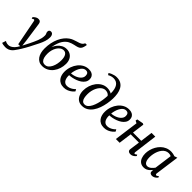

<svg xmlns="http://www.w3.org/2000/svg" viewBox="105 -2104 3595 3595"><g transform="rotate(45 1902.5 -306.5)"><path d="M90 -468Q86.5 -487 80.8 -493.2Q75 -499.5 67 -499.5Q58.5 -499.5 49.8 -494.5Q41 -489.5 29 -478.5L16.5 -507.5Q20.5 -513.5 35.5 -527.5Q50.5 -541.5 73 -553.8Q95.5 -566 121.5 -566Q146 -566 160 -557.8Q174 -549.5 181.2 -534.5Q188.5 -519.5 191.5 -498.5Q198 -452 204.8 -405Q211.5 -358 218.2 -311Q225 -264 231.8 -217Q238.5 -170 245.5 -123L259.5 2L326 -127.5Q345 -167.5 363 -205.5Q381 -243.5 395.2 -280.5Q409.5 -317.5 418 -354.2Q426.5 -391 426.5 -429Q426.5 -449 421.5 -462.2Q416.5 -475.5 411.2 -487.8Q406 -500 406 -516Q406 -540 419.5 -552.5Q433 -565 455 -565Q476 -565 490.2 -553.5Q504.5 -542 512 -521.5Q519.5 -501 519.5 -474Q519.5 -420 501.8 -365.2Q484 -310.5 458.2 -258.8Q432.5 -207 408.5 -161Q389 -120.5 369 -82.8Q349 -45 329.5 -11Q310 23 292 52.2Q274 81.5 258.5 105Q243 128.5 230.5 144.5Q211.5 174.5 186.2 198.2Q161 222 127.8 235.5Q94.5 249 51 249Q27 249 -1.5 244Q-30 239 -43.5 231.5L-19 157.5Q-10.5 164 12 172.2Q34.5 180.5 66 180.5Q92.5 180.5 122 166.2Q151.5 152 181.5 120.8Q211.5 89.5 239 37.5H187Z M1106 -862 1100 -827.5Q1092.5 -790.5 1079.8 -766.2Q1067 -742 1043.5 -727.2Q1020 -712.5 978.5 -703.5Q969 -701.5 958.2 -699Q947.5 -696.5 935.5 -694Q910 -688 884.2 -679.8Q858.5 -671.5 833.8 -658.8Q809 -646 786.5 -625.5Q760 -603 736.8 -568.2Q713.5 -533.5 695.8 -483.2Q678 -433 665.5 -364.5Q685.5 -412 718.2 -452.2Q751 -492.5 795.5 -517Q840 -541.5 895 -541.5Q951 -541.5 993 -516.2Q1035 -491 1058.2 -445Q1081.5 -399 1081.5 -336Q1081.5 -271 1061.8 -208.8Q1042 -146.5 1004.2 -97Q966.5 -47.5 912.2 -18.2Q858 11 789 11Q740.5 11 703.8 -8.8Q667 -28.5 642 -64Q617 -99.5 604.2 -147.5Q591.5 -195.5 591.5 -253Q591.5 -333.5 606.2 -404.5Q621 -475.5 648 -534.8Q675 -594 711.5 -639.5Q748 -685 791 -714.5Q822.5 -736 854.8 -748.8Q887 -761.5 917.8 -770.5Q948.5 -779.5 975 -788.5Q1001.5 -797.5 1022 -811Q1042.5 -824.5 1054.5 -847L1061.5 -862ZM873 -485Q832.5 -485 800.2 -462Q768 -439 745 -400.8Q722 -362.5 710 -316.2Q698 -270 698.5 -223.5Q698.5 -170.5 709 -129.5Q719.5 -88.5 743.8 -65Q768 -41.5 809 -41.5Q851 -41.5 881.8 -67.5Q912.5 -93.5 932.8 -135.5Q953 -177.5 962.8 -226.5Q972.5 -275.5 972 -322.5Q971.5 -402 945.2 -443.5Q919 -485 873 -485Z M1569.5 -96Q1556 -76 1526.2 -51Q1496.5 -26 1454.2 -7.8Q1412 10.5 1360 10.5Q1306 10.5 1267.8 -8.5Q1229.5 -27.5 1206 -59.8Q1182.5 -92 1172.2 -131.8Q1162 -171.5 1162.5 -212.5Q1163 -284.5 1185.8 -348.8Q1208.5 -413 1248 -462.2Q1287.5 -511.5 1340.5 -539.8Q1393.5 -568 1455.5 -568Q1504.5 -568 1536 -552Q1567.5 -536 1583 -508.2Q1598.5 -480.5 1598.5 -446Q1599 -399.5 1575.8 -363.8Q1552.5 -328 1514.5 -302.2Q1476.5 -276.5 1432 -260Q1387.5 -243.5 1344.8 -235.2Q1302 -227 1270.5 -226.5Q1268.5 -195 1273.5 -164.5Q1278.5 -134 1291.8 -109Q1305 -84 1327.5 -69.2Q1350 -54.5 1382.5 -54.5Q1413 -54.5 1442 -64.2Q1471 -74 1497.8 -91.8Q1524.5 -109.5 1547.5 -134ZM1432.5 -515Q1395.5 -515 1367 -492.2Q1338.5 -469.5 1318.5 -433Q1298.5 -396.5 1286.8 -354.8Q1275 -313 1271.5 -275Q1299.5 -276 1330.8 -283.2Q1362 -290.5 1392 -304.2Q1422 -318 1446.2 -337.5Q1470.5 -357 1484.8 -382Q1499 -407 1498.5 -437.5Q1498.5 -476.5 1480.8 -495.8Q1463 -515 1432.5 -515Z M1844 11Q1784.5 11 1743 -17.2Q1701.5 -45.5 1680 -95.5Q1658.5 -145.5 1658.5 -209.5Q1658.5 -276 1679.5 -339.5Q1700.5 -403 1738.8 -453.8Q1777 -504.5 1830 -534.5Q1883 -564.5 1946.5 -564.5Q1981 -564.5 2014.2 -555.2Q2047.5 -546 2064 -532.5Q2064.5 -594 2054 -639.8Q2043.5 -685.5 2022.5 -715.8Q2001.5 -746 1971 -760.8Q1940.5 -775.5 1901 -775.5Q1874.5 -775.5 1846.5 -768.2Q1818.5 -761 1786.5 -742.5L1763 -776.5Q1789 -794 1818 -806.2Q1847 -818.5 1875.5 -824.8Q1904 -831 1929 -831Q2000 -831 2046.2 -803Q2092.5 -775 2118.5 -727.5Q2144.5 -680 2154.2 -620.2Q2164 -560.5 2162 -496.5Q2160 -430 2147.8 -359.5Q2135.5 -289 2112 -223Q2088.5 -157 2051.5 -104.2Q2014.5 -51.5 1963.2 -20.2Q1912 11 1844 11ZM1862 -42Q1900 -42 1930 -68.5Q1960 -95 1982.5 -139.5Q2005 -184 2020.5 -238.8Q2036 -293.5 2044.5 -351.5Q2053 -409.5 2055 -462Q2042.5 -480.5 2025 -491.2Q2007.5 -502 1989 -506.5Q1970.5 -511 1953.5 -511Q1922 -511 1893.5 -495.5Q1865 -480 1841.5 -452.2Q1818 -424.5 1800.8 -387.8Q1783.5 -351 1774 -307.8Q1764.5 -264.5 1764.5 -218.5Q1764.5 -167.5 1773 -127.8Q1781.5 -88 1802.8 -65Q1824 -42 1862 -42Z M2634 -96Q2620.5 -76 2590.8 -51Q2561 -26 2518.8 -7.8Q2476.5 10.5 2424.5 10.5Q2370.5 10.5 2332.2 -8.5Q2294 -27.5 2270.5 -59.8Q2247 -92 2236.8 -131.8Q2226.5 -171.5 2227 -212.5Q2227.5 -284.5 2250.2 -348.8Q2273 -413 2312.5 -462.2Q2352 -511.5 2405 -539.8Q2458 -568 2520 -568Q2569 -568 2600.5 -552Q2632 -536 2647.5 -508.2Q2663 -480.5 2663 -446Q2663.5 -399.5 2640.2 -363.8Q2617 -328 2579 -302.2Q2541 -276.5 2496.5 -260Q2452 -243.5 2409.2 -235.2Q2366.5 -227 2335 -226.5Q2333 -195 2338 -164.5Q2343 -134 2356.2 -109Q2369.5 -84 2392 -69.2Q2414.5 -54.5 2447 -54.5Q2477.5 -54.5 2506.5 -64.2Q2535.5 -74 2562.2 -91.8Q2589 -109.5 2612 -134ZM2497 -515Q2460 -515 2431.5 -492.2Q2403 -469.5 2383 -433Q2363 -396.5 2351.2 -354.8Q2339.5 -313 2336 -275Q2364 -276 2395.2 -283.2Q2426.5 -290.5 2456.5 -304.2Q2486.5 -318 2510.8 -337.5Q2535 -357 2549.2 -382Q2563.5 -407 2563 -437.5Q2563 -476.5 2545.2 -495.8Q2527.5 -515 2497 -515Z M3166 -87.5Q3164 -69 3168.2 -60.5Q3172.5 -52 3179.5 -52Q3188 -52 3198.5 -57.5Q3209 -63 3224.5 -76.5L3237.5 -51Q3233 -44.5 3218 -29.5Q3203 -14.5 3179.8 -2.2Q3156.5 10 3127.5 10Q3105.5 10 3089.2 2.8Q3073 -4.5 3065 -19Q3057 -33.5 3060 -55.5L3087.5 -258H2869L2834.5 0H2735L2800 -481L2752 -506L2759 -543L2884.5 -565.5L2908.5 -553.5L2876.5 -312H3095L3126.5 -553.5H3225.5Z M3732 -92.5Q3728.5 -69.5 3735.5 -60.8Q3742.5 -52 3751 -52Q3760 -52 3770.2 -58.5Q3780.5 -65 3795 -78.5L3809 -53Q3805 -46 3790 -31Q3775 -16 3751.2 -3Q3727.5 10 3698 10Q3669.5 10 3652 -5Q3634.5 -20 3635.5 -54L3639 -85.5Q3621.5 -62.5 3598.8 -40.5Q3576 -18.5 3546 -4.2Q3516 10 3477.5 10Q3422.5 10 3386.2 -17.2Q3350 -44.5 3332.2 -91.8Q3314.5 -139 3314.5 -197.5Q3314.5 -247 3328.2 -299Q3342 -351 3368.5 -398.8Q3395 -446.5 3434 -484.8Q3473 -523 3524.5 -545Q3576 -567 3639 -567Q3662 -567 3689.8 -561Q3717.5 -555 3738.5 -547L3797 -566.5ZM3687.5 -496.5Q3674 -505.5 3658 -509.5Q3642 -513.5 3624.5 -513.5Q3584 -513.5 3551.5 -495.2Q3519 -477 3494.5 -445.5Q3470 -414 3453.5 -373.8Q3437 -333.5 3428.8 -289.5Q3420.5 -245.5 3420.5 -203Q3420.5 -154.5 3431.2 -121.5Q3442 -88.5 3461.2 -71.8Q3480.5 -55 3506 -55Q3529 -55 3549 -63.8Q3569 -72.5 3585.8 -86.5Q3602.5 -100.5 3616 -116Q3629.5 -131.5 3640 -146Z"/></g></svg>

Font: Merriweather 20pt
Style: Italic
Weight: 400
Italic angle: -7.8°
Version: Version 2.101